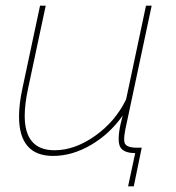

<svg xmlns="http://www.w3.org/2000/svg" viewBox="-20 -539 621 676"><path d="M431 117 456 0Q406 0 399.5 -32Q393 -64 412 -132Q366 -67 300 -28.5Q234 10 167 10Q47 10 47 -129Q47 -172 59 -228L121 -519H141L79 -228Q67 -172 67 -131Q67 -10 172 -10Q243 -10 314.5 -60.5Q386 -111 424 -189L494 -519H514L427 -110Q413 -52 419 -35.5Q425 -19 462 -19H479L451 117Z"/></svg>

Font: Raleway-v4020 Thin
Style: Italic
Weight: 250
Italic angle: -12°
Designer: Matt McInerney, Pablo Impallari, Rodrigo Fuenzalida
Foundry: Matt McInerney, Pablo Impallari, Rodrigo Fuenzalida
Version: Version 4.020;PS 004.020;hotconv 1.0.88;makeotf.lib2.5.64775